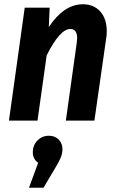

<svg xmlns="http://www.w3.org/2000/svg" viewBox="-20 -566 556 901"><path d="M481 -419Q481 -402 478 -384L423 0H289L340 -364Q342 -382 342 -387Q342 -430 310 -430Q261 -430 199 -306L156 0H22L96 -530H213L209 -439Q280 -546 369 -546Q420 -546 450.5 -512Q481 -478 481 -419ZM273 133Q273 154 265.5 172.5Q258 191 237 226L184 315H116L159 198Q134 180 134 149Q134 115 156 93Q178 71 209 71Q238 71 255.5 89Q273 107 273 133Z"/></svg>

Font: Fira Sans Condensed SemiBold
Style: Italic
Weight: 600
Width: 3
Italic angle: -8°
Designer: bBox Type GmbH & Carrois Corporate GbR & Edenspiekermann AG
Foundry: bBox Type GmbH & Carrois Corporate GbR & Edenspiekermann AG
Version: Version 4.301